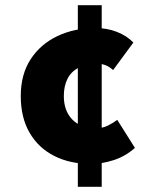

<svg xmlns="http://www.w3.org/2000/svg" viewBox="-20 -676 580 740"><path d="M332 -44Q250 -44 189 -75Q128 -106 94 -164.5Q60 -223 60 -306Q60 -389 98 -447.5Q136 -506 201.5 -537Q267 -568 348 -568Q393 -568 431 -553Q469 -538 494 -512L416 -406Q400 -420 386 -425Q372 -430 358 -430Q312 -430 283 -415Q254 -400 240 -372Q226 -344 226 -306Q226 -249 258.5 -215.5Q291 -182 352 -182Q376 -182 396 -192Q416 -202 432 -214L500 -106Q463 -73 417 -58.5Q371 -44 332 -44ZM280 44V-656H372V44Z"/></svg>

Font: Mada Black
Style: Regular
Weight: 900
Designer: Khaled Hosny
Version: Version 1.5